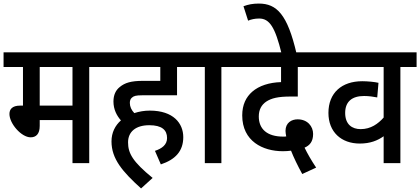

<svg xmlns="http://www.w3.org/2000/svg" viewBox="-20 -916 2359 1078"><path d="M481 -540H572V-622H0V-540H109V-323H93C48 -323 33 -302 33 -276C33 -222 100 -145 152 -145C182 -145 203 -163 203 -209V-242H387V0H481ZM387 -540V-323H203V-540Z M850 -69 883 7C964 -20 1009 -67 1009 -146C1009 -223 954 -295 821 -295C791 -295 761 -290 734 -281C718 -298 709 -317 709 -338C709 -350 712 -361 721 -368C731 -377 743 -381 778 -381H974V-540H1065V-622H558V-540H880V-462H782C716 -462 681 -451 653 -428C630 -410 617 -383 617 -346C617 -301 636 -266 659 -240C627 -212 606 -172 606 -122C606 -24 668 48 772 142L837 83C724 -9 699 -56 699 -117C699 -176 742 -213 818 -213C889 -213 918 -186 918 -141C918 -103 889 -82 850 -69Z M1223 -540H1314V-622H1052V-540H1130V0H1223Z M1677 61 1755 25C1727 -17 1706 -54 1690 -87C1718 -99 1738 -120 1738 -164C1738 -206 1707 -246 1651 -246C1617 -246 1583 -227 1583 -181C1583 -173 1585 -160 1587 -150C1581 -149 1576 -149 1570 -149C1479 -149 1433 -192 1433 -262C1433 -300 1448 -327 1474 -345C1504 -365 1542 -374 1612 -374H1652V-540H1798V-622H1301V-540H1558V-455C1492 -453 1435 -435 1396 -401C1362 -371 1340 -329 1340 -268C1340 -123 1456 -67 1568 -67C1584 -67 1600 -68 1614 -70C1628 -34 1652 16 1677 61Z M1561 -615H1645C1594 -835 1534 -896 1433 -896C1400 -896 1374 -891 1347 -881L1373 -800C1390 -807 1410 -812 1435 -812C1494 -812 1525 -762 1561 -615Z M2319 -540V-622H1785V-540H2134V-256C2103 -221 2062 -191 2005 -191C1957 -191 1918 -217 1918 -282C1918 -345 1956 -377 2024 -377C2051 -377 2077 -373 2098 -369L2105 -451C2085 -456 2044 -460 2014 -460C1899 -460 1824 -395 1824 -282C1824 -175 1896 -110 2000 -110C2059 -110 2100 -127 2134 -151V0H2228V-540Z"/></svg>

Font: Noto Sans Devanagari UI SemiCondensed Medium
Style: Regular
Weight: 500
Width: 4
Designer: Jelle Bosma - Monotype Design Team
Foundry: Monotype Imaging Inc.
Version: Version 2.004